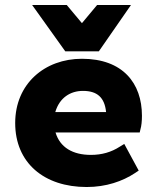

<svg xmlns="http://www.w3.org/2000/svg" viewBox="-20 -739 627 771"><path d="M328 12C406 12 472 -11 522 -44L537 -54L479 -161L461 -150C427 -128 389 -117 345 -117C272 -117 221 -147 203 -207H541L544 -220C548 -233 550 -253 550 -274C550 -405 473 -503 309 -503C160 -503 41 -403 41 -245C41 -85 157 12 328 12ZM313 -374C370 -374 400 -348 406 -289H202C219 -347 263 -374 313 -374ZM377 -533 506 -719H370L309 -646L248 -719H109L242 -533Z"/></svg>

Font: Falling Sky
Style: ExBd
Weight: 400
Designer: Paul D. Hunt
Foundry: Adobe Systems Incorporated
Version: Version 1.02